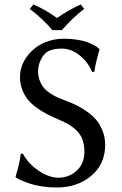

<svg xmlns="http://www.w3.org/2000/svg" viewBox="-20 -832 546 862"><path d="M242.2 -34.2Q289.6 -34.2 324.2 -65.7Q358.9 -97.2 358.9 -150.9Q358.9 -181.6 350.3 -205.1Q341.8 -228.5 324.5 -245.4Q307.1 -262.2 288.3 -273.2Q269.5 -284.2 242.2 -295.9Q213.4 -308.1 191.9 -319.1Q170.4 -330.1 146 -347.4Q121.6 -364.7 106.2 -383.3Q90.8 -401.9 80.3 -428.2Q69.8 -454.6 69.8 -484.9Q69.8 -537.1 101.6 -579.1Q133.3 -621.1 180.2 -641.1Q220.7 -658.2 266.1 -658.2Q298.8 -658.2 327.4 -653.6Q356 -648.9 373 -642.3Q390.1 -635.7 402.6 -628.9Q415 -622.1 419.9 -617.2L424.8 -612.8L426.8 -609.9Q407.7 -544.9 403.8 -509.8L394 -508.8Q373.5 -555.7 336.2 -584.7Q298.8 -613.8 257.8 -613.8Q219.7 -613.8 196.8 -602.1Q177.2 -591.3 164.1 -565.4Q150.9 -539.6 150.9 -512.2Q150.9 -488.3 159.2 -468.3Q167.5 -448.2 178.7 -435.5Q189.9 -422.9 208.5 -411.1Q227.1 -399.4 240.2 -393.8Q253.4 -388.2 272.9 -380.9Q300.3 -370.6 323 -359.6Q345.7 -348.6 370.8 -330.8Q396 -313 412.8 -292.7Q429.7 -272.5 440.9 -243.7Q452.1 -214.8 452.1 -181.2Q452.1 -95.7 390.1 -43Q328.1 9.8 233.9 9.8Q201.2 9.8 170.4 5.1Q139.6 0.5 118.9 -6.1Q98.1 -12.7 82 -19.5Q66.4 -25.4 59.1 -30.3L51.8 -35.2L49.8 -38.1Q51.3 -43 56.2 -60.8Q61 -78.6 63.5 -88.1Q65.9 -97.7 68.8 -113Q71.8 -128.4 73.2 -141.1L83 -142.1Q106 -97.7 153.1 -65.9Q200.2 -34.2 242.2 -34.2ZM214.8 -696.8Q178.2 -742.2 113.8 -792L129.9 -812Q189 -786.1 235.8 -751Q293.5 -791 342.8 -812L357.9 -792Q307.6 -753.9 257.8 -696.8Z"/></svg>

Font: Linux Biolinum
Style: Regular
Weight: 400
Designer: Philipp H. Poll
Foundry: Philipp H. Poll
Version: Version 0.6.4